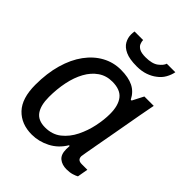

<svg xmlns="http://www.w3.org/2000/svg" viewBox="-207 -840 969 969"><g transform="rotate(45 278.0 -355.5)"><path d="M186 12Q111 12 66 -35Q21 -82 21 -179Q21 -261 40 -327.5Q59 -394 93.5 -441Q128 -488 174 -513Q220 -538 273 -538Q327 -538 361.5 -521Q396 -504 415 -466H421L452 -526H519Q519 -526 514.5 -503Q510 -480 503 -442Q496 -404 488 -358Q480 -312 471.5 -266Q463 -220 456 -180.5Q449 -141 444.5 -116Q440 -91 440 -88Q440 -74 447.5 -67.5Q455 -61 470 -61H510L500 -4Q492 1 474.5 6.5Q457 12 434 12Q402 12 381.5 -4.5Q361 -21 361 -59Q361 -72 362 -84.5Q363 -97 365 -124L403 -83H357Q329 -36 282.5 -12Q236 12 186 12ZM208 -61Q259 -61 294 -89Q329 -117 350.5 -160.5Q372 -204 382 -252Q392 -300 392 -341Q392 -401 367 -433Q342 -465 285 -465Q242 -465 209.5 -442.5Q177 -420 155.5 -381Q134 -342 123.5 -291Q113 -240 113 -184Q113 -124 135.5 -92.5Q158 -61 208 -61ZM317 -606Q265 -606 236 -619.5Q207 -633 195 -654.5Q183 -676 183 -700Q183 -706 183.5 -711.5Q184 -717 185 -723H246Q246 -712 251 -699.5Q256 -687 271 -678.5Q286 -670 316 -670Q363 -670 386.5 -688Q410 -706 415 -723H476Q472 -701 459.5 -678.5Q447 -656 425 -640Q406 -625 379 -615.5Q352 -606 317 -606Z"/></g></svg>

Font: Archivo VF Beta
Style: Italic
Weight: 400
Italic angle: -10°
Designer: Hector Gatti
Foundry: Omnibus-Type
Version: Version 1.002